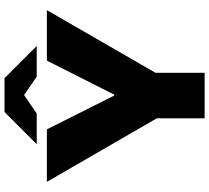

<svg xmlns="http://www.w3.org/2000/svg" viewBox="-58 -870 928 852"><g transform="rotate(-90 406.0 -444.0)"><path d="M307 0V-212L25 -700H258L408 -401H412L563 -700H787L509 -218V0ZM192 -745 335 -888H485L438 -820L328 -745ZM492 -745 383 -820 335 -888H485L628 -745Z"/></g></svg>

Font: REM ExtraBold
Style: Regular
Weight: 800
Designer: Octavio Pardo
Foundry: Ashler Design
Version: Version 1.005;gftools[0.9.28]